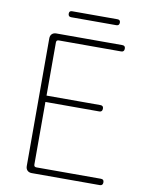

<svg xmlns="http://www.w3.org/2000/svg" viewBox="-93 -917 748 983"><g transform="rotate(10 281.0 -426.0)"><path d="M110 -363V-31C110 -12 122 0 141 0H310H495C506 0 511 -6 511 -17C511 -28 506 -33 495 -33H160C151 -33 147 -37 147 -46V-371H427C438 -371 443 -377 443 -388C443 -399 438 -404 427 -404H147V-680C147 -689 151 -693 160 -693H484C495 -693 500 -699 500 -710C500 -721 495 -726 484 -726H141C122 -726 110 -714 110 -695ZM319 -852H201C191 -852 186 -847 186 -837C186 -827 191 -821 201 -821H319H437C447 -821 452 -827 452 -837C452 -847 447 -852 437 -852Z"/></g></svg>

Font: GenSenRounded2 TW EL
Style: Regular
Weight: 250
Version: Version 2.100;PS 2.1;hotconv 16.6.51;makeotf.lib2.5.65220 DE